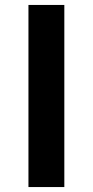

<svg xmlns="http://www.w3.org/2000/svg" viewBox="-20 -756 375 776"><path d="M240 -736V0H95V-736Z"/></svg>

Font: Josefin Sans
Style: Bold
Weight: 700
Designer: Santiago Orozco
Foundry: Typemade
Version: Version 2.000